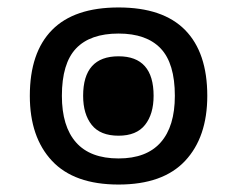

<svg xmlns="http://www.w3.org/2000/svg" viewBox="-20 -485 635 515"><path d="M298 10Q179 10 119.5 -53.5Q60 -117 60 -228Q60 -344 119.5 -404.5Q179 -465 298 -465Q417 -465 476.5 -404.5Q536 -344 536 -228Q536 -117 476.5 -53.5Q417 10 298 10ZM298 -60Q373 -60 411 -103Q449 -146 449 -228Q449 -315 411 -355Q373 -395 298 -395Q222 -395 184 -355Q146 -315 146 -228Q146 -146 184 -103Q222 -60 298 -60ZM298 -121Q249 -121 226 -150Q203 -179 203 -228Q203 -334 298 -334Q392 -334 392 -228Q392 -179 369 -150Q346 -121 298 -121Z"/></svg>

Font: TSCustom
Style: Regular
Weight: 400
Designer: Monotype Design Team
Foundry: Monotype Imaging Inc.
Version: Version 2.004; ttfautohint (v1.8.3) -l 8 -r 50 -G 200 -x 14 